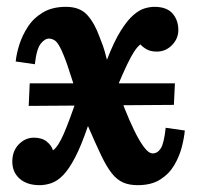

<svg xmlns="http://www.w3.org/2000/svg" viewBox="-20 -531 588 562"><path d="M64 -221 67 -287H492L489 -224ZM96 11Q59 11 37.5 -8Q16 -27 16 -58Q16 -89 35 -108.5Q54 -128 79 -128Q103 -128 117 -116.5Q131 -105 135 -91Q150 -101 166.5 -139Q183 -177 208 -251Q192 -293 182.5 -324Q173 -355 160 -384Q150 -405 142.5 -411Q135 -417 125 -418Q112 -419 99.5 -403.5Q87 -388 82 -343L26 -351Q28 -373 36.5 -400Q45 -427 61.5 -452.5Q78 -478 105.5 -494.5Q133 -511 173 -511Q214 -511 235.5 -487Q257 -463 271 -424Q277 -409 281.5 -396.5Q286 -384 293 -356Q314 -410 333.5 -441Q353 -472 370.5 -487Q388 -502 403.5 -506.5Q419 -511 432 -511Q468 -511 485 -491.5Q502 -472 502 -443Q502 -418 483.5 -399Q465 -380 439 -380Q421 -380 409.5 -386.5Q398 -393 391 -401Q382 -394 373 -380.5Q364 -367 352 -342Q340 -317 322 -274Q332 -246 345 -213Q358 -180 372.5 -150Q387 -120 401 -101Q415 -82 427 -82Q441 -82 450.5 -96.5Q460 -111 465 -157L521 -149Q519 -127 512 -100Q505 -73 490 -47.5Q475 -22 449 -5.5Q423 11 383 11Q358 11 340 3Q322 -5 307 -24Q292 -43 276 -76.5Q260 -110 238 -161H237Q218 -105 200 -70.5Q182 -36 165 -18.5Q148 -1 130.5 5Q113 11 96 11Z"/></svg>

Font: Lora
Style: Italic
Weight: 400
Italic angle: -3°
Designer: Olga Karpushina, Alexei Vanyashin (Cyrillic)
Foundry: Cyreal
Version: Version 3.008